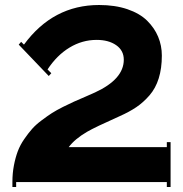

<svg xmlns="http://www.w3.org/2000/svg" viewBox="-20 -731 735 771"><path d="M29.8 0Q29.8 -35.2 35.9 -66.9Q42 -98.6 51.5 -123.8Q61 -148.9 77.4 -172.6Q93.8 -196.3 108.9 -213.4Q124 -230.5 147.5 -248Q170.9 -265.6 188.5 -276.9Q206.1 -288.1 233.2 -301.8Q260.3 -315.4 277.1 -322.8Q293.9 -330.1 321.3 -342Q348.6 -354 361.8 -359.9Q477.1 -413.1 477.1 -491.2Q477.1 -528.3 446.5 -549.6Q416 -570.8 368.2 -570.8Q310.1 -570.8 259.3 -540Q208.5 -509.3 170.9 -452.1L186 -437L175.8 -425.8L55.2 -551.8L64.9 -563L76.2 -551.8Q192.9 -710.9 377.9 -710.9Q441.9 -710.9 491.5 -694.1Q541 -677.2 570.6 -648.2Q600.1 -619.1 615 -583.5Q629.9 -547.9 629.9 -507.8Q629.9 -456.5 617.4 -416.5Q605 -376.5 580.3 -348.1Q555.7 -319.8 527.6 -300.8Q499.5 -281.7 460 -264.2Q361.3 -220.2 329.6 -201.7Q280.3 -172.9 255.9 -140.1H649.9V-160.2H665V20H649.9V0H44.9V20H29.8Z"/></svg>

Font: Copperplate CC
Style: Bold
Weight: 700
Designer: indestructible type*
Foundry: Cowboy Collective
Version: Version 1.000